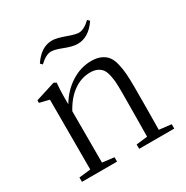

<svg xmlns="http://www.w3.org/2000/svg" viewBox="-145 -735 828 856"><g transform="rotate(-30 269.5 -307.0)"><path d="M327.6 -542Q301.8 -542 261.2 -558.1Q224.6 -572.3 206.5 -572.3Q179.7 -572.3 146.5 -540.5L136.7 -550.3Q177.7 -612.8 234.9 -612.8Q257.3 -612.8 301.3 -596.7Q340.8 -582.5 356.4 -582.5Q383.8 -582.5 416 -613.8L426.3 -604Q384.8 -542 327.6 -542ZM35.6 0V-22.5L95.2 -29.3V-388.7L45.4 -400.9V-414.1L147 -446.3L159.2 -439.5Q155.8 -404.3 155.8 -372.1V-330.1Q188.5 -384.8 237.3 -415.5Q286.1 -446.3 340.3 -446.3Q368.7 -446.3 388.4 -437.5Q408.2 -428.7 420.2 -413.8Q432.1 -398.9 438.7 -372.8Q445.3 -346.7 447.5 -318.4Q449.7 -290 449.7 -248.5Q449.7 -136.7 448.2 -29.8L510.7 -22.5V0H330.1V-22.5L387.7 -29.3Q389.6 -180.7 389.6 -260.7Q389.6 -290.5 388.2 -310.1Q386.7 -329.6 382.1 -349.1Q377.4 -368.7 369.1 -379.6Q360.8 -390.6 346.2 -397.5Q331.5 -404.3 310.5 -404.3Q264.2 -404.3 224.4 -376Q184.6 -347.7 155.8 -294.4V-29.8L216.3 -22.5V0Z"/></g></svg>

Font: Elstob Light
Style: Regular
Weight: 300
Designer: Peter S. Baker
Version: Version 1.015